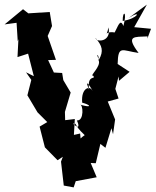

<svg xmlns="http://www.w3.org/2000/svg" viewBox="-31 -779 676 834"><path d="M290 -193 294 -262 252 -257 251 -293 276 -377 244 -431 239 -462 203 -464 178 -518 212 -519 176 -623 170 -609 195 -666 185 -727 92 -721 69 -739 -11 -673 41 -680 46 -600 49 -609 45 -531 91 -546 116 -448 82 -465 105 -432 88 -365 132 -291 182 -241 190 -258 141 -229 164 -139 219 -83 242 -98 234 -77 246 27 289 35 298 8 389 -9 363 -71 385 -70 405 -154 427 -137 453 -222 460 -196 469 -260 437 -338 484 -351 470 -393 484 -447 486 -428 532 -467 480 -501C482 -585 499 -559 571 -549C513 -626 552 -618 610 -621L609 -611L625 -654L552 -661L607 -759L528 -701C587 -739 569 -698 502 -688C501 -734 523 -732 505 -666C491 -702 481 -662 467 -638C419 -646 431 -609 440 -660C455 -595 385 -595 384 -614C413 -580 420 -558 399 -520C382 -553 401 -541 397 -518C411 -491 355 -448 374 -450C388 -431 346 -459 356 -389C330 -452 372 -388 370 -384C362 -409 320 -399 326 -333C362 -324 373 -308 315 -325C331 -329 335 -252 303 -256C310 -242 319 -211 286 -242C308 -243 284 -241 337 -192C274 -149 337 -138 322 -148L317 -199Z"/></svg>

Font: Asimov Aggro
Style: Condensed
Weight: 500
Designer: Google
Version: Version 2.000980; 2014